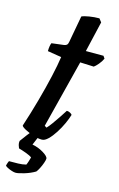

<svg xmlns="http://www.w3.org/2000/svg" viewBox="-139 -736 613 990"><g transform="rotate(15 168.0 -240.5)"><path d="M138 0Q116 0 90.5 -8.5Q65 -17 45.5 -27.5Q26 -38 24 -45Q48 -118 68.5 -192Q89 -266 103.5 -330Q118 -394 124 -437L50 -449Q50 -464 52 -475.5Q54 -487 57 -493L122 -501Q133 -503 137.5 -507.5Q142 -512 144 -524L170 -666Q182 -672 209 -676.5Q236 -681 263 -681L277 -663L239 -500H333L342 -487Q335 -471 321.5 -455Q308 -439 299 -433L226 -436L134 -73L145 -66Q155 -76 169.5 -96Q184 -116 199 -138.5Q214 -161 224 -177Q233 -177 241.5 -172.5Q250 -168 253 -163Q247 -142 234.5 -114.5Q222 -87 205 -60.5Q188 -34 170.5 -17Q153 0 138 0ZM51 200Q43 200 30.5 196Q18 192 7 186.5Q-4 181 -6 176Q-1 158 3 151Q30 151 52 150.5Q74 150 94 145Q98 137 102 124Q106 111 108 103Q98 95 74.5 86.5Q51 78 36 74Q33 68 30 57.5Q27 47 29 36Q41 19 57.5 -2.5Q74 -24 85 -37H129L98 37Q131 43 158.5 60Q186 77 186 89Q186 96 180.5 112Q175 128 167 143.5Q159 159 153 166Q128 181 96.5 190.5Q65 200 51 200Z"/></g></svg>

Font: Texturina 72pt 72pt Regular
Style: Bold Italic
Weight: 700
Italic angle: -11°
Designer: Guillermo Torres Carreño
Foundry: Omnibus-Type
Version: Version 1.002; ttfautohint (v1.8.3)